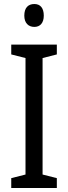

<svg xmlns="http://www.w3.org/2000/svg" viewBox="-20 -936 340 956"><path d="M151 -916C120 -916 101 -897 101 -858C101 -822 121 -802 151 -802C180 -802 198 -822 198 -858C198 -896 181 -916 151 -916ZM263 0V-49L192 -67V-647L263 -665V-714H36V-665L107 -647V-67L36 -49V0Z"/></svg>

Font: Noto Sans Gujarati Condensed
Style: Regular
Weight: 400
Width: 3
Designer: Jelle Bosma - Monotype Design Team, Universal Thirst
Foundry: Monotype Imaging Inc.
Version: Version 2.106